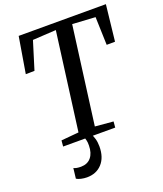

<svg xmlns="http://www.w3.org/2000/svg" viewBox="-172 -855 1019 1197"><g transform="rotate(-20 337.5 -256.0)"><path d="M121 0 124.5 -39.5 241 -50 326.5 -698 171.5 -689 114.5 -504.5 56.5 -503.5 96.5 -743H675L648.5 -503.5L593 -503L587 -689L435 -698L349.5 -50L470 -39.5L466.5 0ZM287.5 -14 311.5 -12Q320.5 2 327.2 24.8Q334 47.5 334 76Q334 149 296.2 190.2Q258.5 231.5 196 231.5Q176.5 231.5 157 227Q137.5 222.5 127 215.5L135 147.5Q150.5 156.5 183.5 156.5Q226.5 156 250.2 127.5Q274 99 274.5 49Q275 27.5 271.2 13.2Q267.5 -1 264 -12Z"/></g></svg>

Font: Merriweather Text Regular
Style: Italic
Weight: 400
Italic angle: -7.8°
Designer: Eben Sorkin
Foundry: Eben Sorkin
Version: Version 2.100; ttfautohint (v1.7.19-72a1) -l 8 -r 50 -G 200 